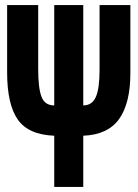

<svg xmlns="http://www.w3.org/2000/svg" viewBox="-20 -734 540 754"><path d="M193 0H307V-201Q404 -205 448 -267Q492 -329 492 -447V-714H371V-460Q371 -385 356 -352.5Q341 -320 307 -320V-714H193V-320Q156 -320 143 -354Q130 -388 130 -462V-714H8V-449Q8 -325 49.5 -265Q91 -205 193 -201Z"/></svg>

Font: Noto Sans Mono Condensed Extra
Style: Regular
Weight: 800
Width: 3
Designer: Monotype Design Team
Foundry: Monotype Imaging Inc.
Version: Version 1.900